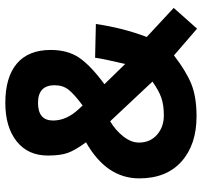

<svg xmlns="http://www.w3.org/2000/svg" viewBox="-40 -714 779 740"><g transform="rotate(-90 350.0 -344.5)"><path d="M323 -714Q422 -714 474.5 -669.5Q527 -625 527 -539Q527 -474 497.5 -430Q468 -386 395 -332L473 -252Q493 -337 497 -368L627 -365Q612 -261 577 -169L689 -65L609 25L506 -64Q445 -17 395.5 3Q346 23 271 23Q162 23 97 -35Q32 -93 32 -198Q32 -324 171 -403Q141 -444 130.5 -472.5Q120 -501 120 -550Q120 -627 175 -670.5Q230 -714 323 -714ZM275 -103Q314 -103 342 -112.5Q370 -122 405 -147L252 -310Q217 -289 193.5 -259Q170 -229 170 -199Q170 -156 200 -129.5Q230 -103 275 -103ZM255 -530Q255 -478 299 -431L313 -416Q356 -448 373.5 -470Q391 -492 391 -524Q391 -588 323 -588Q255 -588 255 -530Z"/></g></svg>

Font: TypoPRO Titillium Text
Style: 999 wt
Weight: 900
Designer: Accademia di Belle Arti di Urbino and others
Foundry: Accademia di Belle Arti di Urbino and others.
Version: Version 25.000